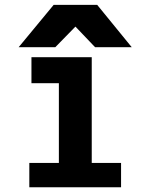

<svg xmlns="http://www.w3.org/2000/svg" viewBox="-20 -792 640 812"><path d="M113 -550H368V-103H492V0H104V-103H229V-168V-440H113ZM207 -771.5H391L537 -592.5H382L299 -679.5L214 -592.5H59Z"/></svg>

Font: JuliaMono Black
Style: Regular
Weight: 900
Monospace: yes
Designer: cormullion
Foundry: corm
Version: Version 0.054; ttfautohint (v1.8.4)